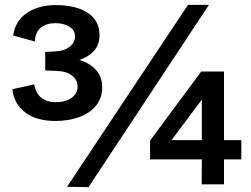

<svg xmlns="http://www.w3.org/2000/svg" viewBox="-20 -768 1037 792"><path d="M31 -400 121 -420Q128 -382.5 151 -364.5Q174 -346.5 208.5 -346.5Q250.5 -346.5 275.2 -364.2Q300 -382 300 -410.5Q300 -439 276 -457Q252 -475 211.5 -475.5L166.5 -477.5V-553.5L207.5 -556Q244 -557.5 266.8 -574.8Q289.5 -592 289.5 -618Q289.5 -642.5 266.8 -657.5Q244 -672.5 208.5 -672.5Q172 -672.5 149 -654.5Q126 -636.5 123.5 -597L34.5 -621.5Q42.5 -681.5 90.5 -714.2Q138.5 -747 210 -747Q292 -747 341.2 -715.5Q390.5 -684 390.5 -622Q390.5 -550 307.5 -520.5Q349 -508.5 375.2 -480.2Q401.5 -452 401.5 -408Q401.5 -363.5 376 -332.2Q350.5 -301 306.8 -285Q263 -269 209 -269Q131 -269 84.5 -303.8Q38 -338.5 31 -400ZM345 4 256.5 2.5 755.5 -748H842ZM904 -473V-190H975.5V-110.5H904V-7.5H812L812.5 -110.5H599V-188L810 -473ZM812.5 -190V-357L687.5 -190Z"/></svg>

Font: 1883 Sans
Style: Bold
Weight: 700
Designer: 1883 Sans project is a fork of Public Sans.
Version: Version 1.009